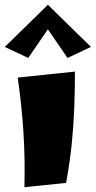

<svg xmlns="http://www.w3.org/2000/svg" viewBox="-27 -772 400 802"><path d="M249 -8 75 10Q78 -109 71 -218.5Q64 -328 47 -448L286 -473Q286 -390 283 -316.5Q280 -243 272.5 -169Q265 -95 249 -8ZM91 -530 -7 -576 173 -752 187 -670ZM255 -530 159 -670 173 -752 353 -576Z"/></svg>

Font: Marhey Light
Style: Bold
Weight: 700
Version: Version 1.000